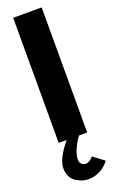

<svg xmlns="http://www.w3.org/2000/svg" viewBox="-204 -870 717 1190"><g transform="rotate(-20 154.0 -275.0)"><path d="M248 -825V0H195Q188 8 178.5 21.5Q169 35 152.5 72Q136 109 136 140Q136 158 147.5 168.5Q159 179 173 179Q187 179 199.5 171.5Q212 164 218 156L224 149L296 203Q294 206 290.5 211Q287 216 274.5 228Q262 240 247 249.5Q232 259 208.5 267Q185 275 159 275Q112 275 72.5 246Q33 217 33 158Q33 96 113 0H60V-825Z"/></g></svg>

Font: Hussar
Style: BoldWeb
Weight: 700
Foundry: Cannot Into Space Fonts
Version: Version 2.00